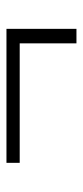

<svg xmlns="http://www.w3.org/2000/svg" viewBox="153 -564 262 609"><g transform="rotate(-90 284.5 -260.0)"><path d="M497 -371V-149H451V-329H72V-371Z"/></g></svg>

Font: mBank Light
Style: Regular
Weight: 300
Designer: Julieta Ulanovsky
Foundry: Julieta Ulanovsky
Version: Version 7.200;PS 007.200;hotconv 1.0.88;makeotf.lib2.5.64775